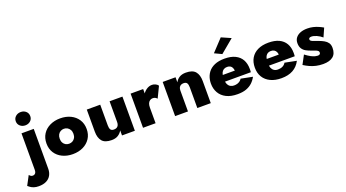

<svg xmlns="http://www.w3.org/2000/svg" viewBox="-170 -1462 4381 2429"><g transform="rotate(-20 2021.0 -247.5)"><path d="M40 -627Q40 -588 68.5 -563Q97 -538 138 -538Q179 -538 207 -563Q235 -588 235 -627Q235 -667 207 -692Q179 -717 138 -717Q97 -717 68.5 -692Q40 -667 40 -627ZM-38 66 -104 190Q-91 201 -73.5 213.5Q-56 226 -29 235Q-2 244 35 244Q97 244 138.5 222.5Q180 201 200.5 163Q221 125 221 76V-460H56V30Q56 51 50.5 64.5Q45 78 34 85Q23 92 8 92Q-7 92 -17.5 85Q-28 78 -38 66Z M309 -230Q309 -157 344 -103Q379 -49 440.5 -19.5Q502 10 579 10Q657 10 718 -19.5Q779 -49 814.5 -103Q850 -157 850 -230Q850 -304 814.5 -358Q779 -412 718 -441.5Q657 -471 579 -471Q502 -471 440.5 -441.5Q379 -412 344 -358Q309 -304 309 -230ZM487 -230Q487 -262 499.5 -284.5Q512 -307 533 -319Q554 -331 579 -331Q604 -331 625 -319Q646 -307 659 -284.5Q672 -262 672 -230Q672 -198 659 -175.5Q646 -153 625 -141.5Q604 -130 579 -130Q554 -130 533 -141.5Q512 -153 499.5 -175.5Q487 -198 487 -230Z M1116 -180V-460H935V-162Q935 -80 973 -34.5Q1011 11 1101 11Q1153 11 1187.5 -10.5Q1222 -32 1242 -68V0H1415V-460H1242V-180Q1242 -155 1233.5 -138Q1225 -121 1210 -113Q1195 -105 1173 -105Q1140 -105 1128 -124.5Q1116 -144 1116 -180Z M1694 -460H1525V0H1694ZM1825 -283 1897 -432Q1886 -449 1863 -460.5Q1840 -472 1815 -472Q1775 -472 1738.5 -446.5Q1702 -421 1680 -378Q1658 -335 1658 -280L1694 -211Q1694 -244 1703.5 -266Q1713 -288 1730 -299Q1747 -310 1767 -310Q1787 -310 1800.5 -302.5Q1814 -295 1825 -283Z M2256 -280V0H2437V-298Q2437 -380 2399 -425.5Q2361 -471 2271 -471Q2218 -471 2183.5 -449.5Q2149 -428 2130 -392V-460H1957V0H2130V-280Q2130 -305 2138.5 -322Q2147 -339 2162.5 -347Q2178 -355 2198 -355Q2232 -355 2244 -335.5Q2256 -316 2256 -280Z M2618 -194H3047Q3049 -208 3049 -220Q3049 -232 3049 -238Q3049 -311 3020 -362.5Q2991 -414 2933.5 -442Q2876 -470 2791 -470Q2712 -470 2656.5 -446Q2601 -422 2569 -379Q2537 -336 2527 -279Q2525 -267 2524 -255Q2523 -243 2523 -230Q2523 -161 2554 -106.5Q2585 -52 2646 -21Q2707 10 2797 10Q2866 10 2914 -7.5Q2962 -25 2996 -56.5Q3030 -88 3053 -131L2897 -162Q2887 -145 2872 -133.5Q2857 -122 2837 -115.5Q2817 -109 2791 -109Q2766 -109 2744.5 -120.5Q2723 -132 2710 -158.5Q2697 -185 2697 -230L2699 -252Q2699 -287 2709.5 -311Q2720 -335 2739.5 -347.5Q2759 -360 2787 -360Q2811 -360 2827 -351Q2843 -342 2852 -325Q2861 -308 2864 -283H2618ZM2967 -683 2840 -739 2690 -579 2787 -533Z M3388 10Q3480 10 3543.5 -25Q3607 -60 3644 -131L3488 -162Q3473 -136 3446.5 -122.5Q3420 -109 3382 -109Q3351 -109 3330 -123.5Q3309 -138 3298 -165Q3287 -192 3288 -231Q3288 -275 3298 -303.5Q3308 -332 3328 -346Q3348 -360 3378 -360Q3402 -360 3419.5 -349.5Q3437 -339 3446.5 -319.5Q3456 -300 3456 -272Q3456 -265 3452 -255Q3448 -245 3443 -237L3480 -283H3209V-194H3638Q3639 -203 3639.5 -214.5Q3640 -226 3640 -238Q3640 -313 3610 -364.5Q3580 -416 3523 -443Q3466 -470 3382 -470Q3298 -470 3238 -441Q3178 -412 3146 -358.5Q3114 -305 3114 -230Q3114 -156 3147 -102.5Q3180 -49 3241.5 -19.5Q3303 10 3388 10Z M3755 -175 3692 -57Q3728 -34 3767 -16Q3806 2 3850.5 12Q3895 22 3945 22Q4031 22 4077.5 -15Q4124 -52 4124 -130Q4124 -173 4105.5 -199Q4087 -225 4057.5 -241.5Q4028 -258 3993 -271Q3956 -285 3932 -293Q3908 -301 3896 -309.5Q3884 -318 3884 -332Q3884 -342 3892.5 -349Q3901 -356 3920 -356Q3950 -356 3989.5 -338.5Q4029 -321 4061 -293L4112 -408Q4081 -426 4049 -439.5Q4017 -453 3981.5 -461.5Q3946 -470 3905 -470Q3852 -470 3812 -454.5Q3772 -439 3749 -409.5Q3726 -380 3726 -337Q3726 -292 3744.5 -263.5Q3763 -235 3793 -218.5Q3823 -202 3856 -191Q3896 -178 3916.5 -169Q3937 -160 3944.5 -151.5Q3952 -143 3952 -131Q3952 -117 3943 -109Q3934 -101 3915 -101Q3903 -101 3881 -106Q3859 -111 3828 -127Q3797 -143 3755 -175Z"/></g></svg>

Font: Jost ExtraBold
Style: Regular
Weight: 800
Version: Version 3.710